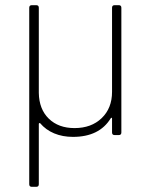

<svg xmlns="http://www.w3.org/2000/svg" viewBox="-20 -522 584 742"><path d="M93 190V-492Q93 -502 103 -502H120Q130 -502 130 -492V-163Q131 -100 168.5 -63.5Q206 -27 268 -27Q333 -27 373 -65.5Q413 -104 413 -167V-492Q413 -502 423 -502H439Q449 -502 449 -492V-10Q449 0 439 0H423Q413 0 413 -10V-64Q413 -67 411.5 -67Q410 -67 408 -65Q364 7 262 7Q222 7 189.5 -6.5Q157 -20 135 -46Q133 -47 131.5 -46Q130 -45 130 -43V190Q130 200 120 200H103Q93 200 93 190Z"/></svg>

Font: Barlow GEO Extra Light
Style: Regular
Weight: 200
Designer: Jeremy Tribby
Foundry: Tribby Type
Version: Version 1.408